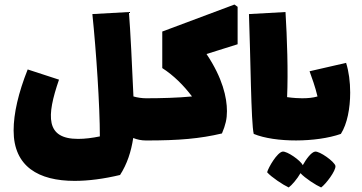

<svg xmlns="http://www.w3.org/2000/svg" viewBox="-20 -619 1593 846"><path d="M624 -186C606 -186 585 -189 568 -194C563 -312 554 -495 548 -566L387 -557C404 -393 420 -152 420 -18C386 -11 354 -7 324 -7C181 -7 184 -106 240 -268L102 -313C61 -210 40 -119 40 -44C40 115 150 178 309 178C370 178 438 169 509 152C540 104 558 49 567 -11C584 -4 603 0 624 0C645 0 651 -33 651 -93C651 -150 646 -186 624 -186Z M1027 -589 1013 -599 695 -480V-319C745 -287 790 -242 826 -194C764 -188 688 -186 624 -186C602 -186 597 -150 597 -93C597 -33 603 0 624 0C769 0 861 -8 958 -31C974 -69 980 -95 980 -129C980 -189 961 -275 890 -381L1027 -424Z M1505 -342 1344 -305C1354 -277 1369 -237 1379 -194C1358 -188 1337 -186 1311 -186C1298 -186 1273 -187 1245 -191C1250 -303 1245 -451 1238 -566L1077 -557C1084 -374 1086 -77 1098 -29C1192 10 1374 9 1482 -29C1510 -73 1523 -142 1523 -211C1523 -258 1517 -304 1505 -342ZM1368 49C1351 52 1329 82 1314 109C1305 88 1244 46 1225 49C1201 53 1163 118 1157 140C1175 161 1228 196 1252 207C1265 198 1290 169 1304 144C1324 166 1372 197 1395 207C1415 193 1461 133 1458 112C1454 93 1388 46 1368 49Z"/></svg>

Font: FilmFarsi Display
Style: Regular
Weight: 400
Designer: Borna Izadpanah
Foundry: Borna Izadpanah
Version: Version 1.000;PS 001.000;hotconv 1.0.88;makeotf.lib2.5.64775